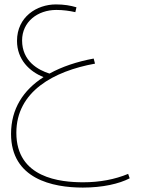

<svg xmlns="http://www.w3.org/2000/svg" viewBox="-20 -578 637 869"><path d="M355 271C444 271 519 254 567 229L560 209C500 234 431 247 357 247C253 247 54 228 54 23C54 -164 223 -256 410 -290L404 -313C328 -299 260 -276 204 -245C153 -261 80 -301 80 -395C80 -479 150 -533 235 -533C266 -533 294 -529 321 -523L326 -545C299 -553 270 -558 233 -558C147 -558 57 -502 57 -393C57 -308 114 -254 177 -229C85 -170 30 -85 30 28C30 232 218 271 355 271Z"/></svg>

Font: Noto Sans Arabic UI Th
Style: Regular
Weight: 100
Designer: Monotype Design Team, Nadine Chahine and Nizar Qandah
Foundry: Monotype Imaging Inc.
Version: Version 2.010